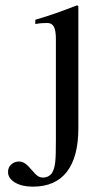

<svg xmlns="http://www.w3.org/2000/svg" viewBox="-20 -480 336 718"><path d="M273 0Q273 107 230 162.5Q187 218 103 218Q62 218 36 202.5Q10 187 10 163Q10 146 22 135Q34 124 51 124Q63 124 74 131.5Q85 139 99 156Q112 172 121 178Q130 184 141 184Q152 184 161 179Q170 174 175 166Q179 159 182 149.5Q185 140 186.5 126.5Q188 113 188.5 93.5Q189 74 189 45V-334Q189 -366 181.5 -380Q174 -394 157 -394Q149 -394 139 -393.5Q129 -393 117 -391L112 -390V-406Q156 -419 190 -431Q224 -443 268 -460L273 -457Z"/></svg>

Font: STIXGeneralUnicodeRegular
Style: Regular
Weight: 400
Designer: MicroPress Inc., with final additions and corrections provided by Coen Hoffman, Elsevier (retired)
Version: Version 1.1.0